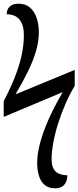

<svg xmlns="http://www.w3.org/2000/svg" viewBox="-24 -780 424 1038"><path d="M274 238Q238 238 216.5 219Q195 200 186 168.5Q177 137 177 101Q177 59 188.5 10.5Q200 -38 219.5 -88.5Q239 -139 264 -188.5Q289 -238 315 -282L-4 -148V-233Q33 -304 57 -365Q81 -426 93 -481.5Q105 -537 105 -590Q105 -631 93 -656Q81 -681 60 -692Q39 -703 12 -703Q12 -716 17.5 -729Q23 -742 37.5 -751Q52 -760 77 -760Q113 -760 137 -740Q161 -720 173.5 -685Q186 -650 186 -605Q186 -555 170 -501.5Q154 -448 125.5 -390.5Q97 -333 60 -270L380 -402V-316Q353 -271 330 -218.5Q307 -166 290 -112Q273 -58 264 -8Q255 42 255 83Q255 123 274 144.5Q293 166 340 168Q340 190 332 206Q324 222 309.5 230Q295 238 274 238Z"/></svg>

Font: Noto Serif SemiCondensed
Style: Regular
Weight: 400
Width: 4
Designer: Monotype Design Team
Foundry: Monotype Imaging Inc.
Version: Version 2.013